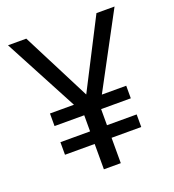

<svg xmlns="http://www.w3.org/2000/svg" viewBox="-130 -816 833 918"><g transform="rotate(-20 286.0 -357.0)"><path d="M285 -365 107 -714H14L213 -339H91V-275H242V-193H91V-129H242V0H328V-129H479V-193H328V-275H479V-339H355L556 -714H464Z"/></g></svg>

Font: Noto Sans Brahmi
Style: Regular
Weight: 400
Designer: Monotype Design Team
Foundry: Monotype Imaging Inc.
Version: Version 2.004